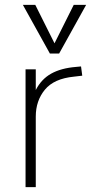

<svg xmlns="http://www.w3.org/2000/svg" viewBox="-20 -769 374 789"><path d="M318 -458 284 -454Q202 -446 164.5 -400.5Q127 -355 127 -290V0H85V-484H127V-399Q150 -444 190.5 -466.5Q231 -489 292 -494L313 -496ZM283 -749H334L223 -549H185L74 -749H125L204 -591Z"/></svg>

Font: wassup Sans
Style: Light
Weight: 200
Version: Version 2.001